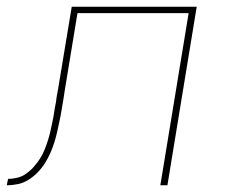

<svg xmlns="http://www.w3.org/2000/svg" viewBox="-52 -550 672 570"><path d="M-32 0 -28 -19Q-14 -19 0 -22.5Q14 -26 26.5 -35Q39 -44 49 -55.5Q59 -67 67 -79.5Q75 -92 80.5 -106Q86 -120 90.5 -134Q95 -148 98 -162Q101 -176 104 -190Q107 -204 109 -218Q111 -232 114 -246Q115 -255 116.5 -264.5Q118 -274 120 -283L161 -530H532L445 0H424L508 -511H178L140 -280Q139 -275 138.5 -270Q138 -265 137 -260Q134 -244 131.5 -227.5Q129 -211 125.5 -194.5Q122 -178 118.5 -162Q115 -146 110 -129.5Q105 -113 98 -97Q91 -81 82 -66.5Q73 -52 60.5 -39Q48 -26 33 -16.5Q18 -7 1.5 -3.5Q-15 0 -32 0Z"/></svg>

Font: Iosevka Curly Thin Extended
Style: Italic
Weight: 100
Width: 7
Italic angle: -9°
Monospace: yes
Designer: Belleve Invis
Foundry: Belleve Invis
Version: Version 11.1.0; ttfautohint (v1.8.3)